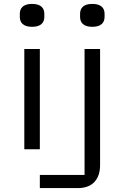

<svg xmlns="http://www.w3.org/2000/svg" viewBox="-20 -768 640 988"><path d="M105.1 0H185V-516H105.1ZM82 -681.1C82 -652 99.1 -630 144.9 -630C191.1 -630 208.1 -652 208.1 -681.1V-697.1C208.1 -725.9 191.1 -747.9 144.9 -747.9C99.1 -747.9 82 -725.9 82 -697.1ZM185 199.9H381C459.2 199.9 495 150.9 495 82V-516H415.1V132.1H185ZM392 -681.1C392 -652 409.1 -630 454.9 -630C501.1 -630 518.1 -652 518.1 -681.1V-697.1C518.1 -725.9 501.1 -747.9 454.9 -747.9C409.1 -747.9 392 -725.9 392 -697.1Z"/></svg>

Font: Margiela Mono
Style: Regular
Weight: 400
Designer: Mike Abbink, Paul van der Laan, Pieter van Rosmalen
Foundry: Bold Monday
Version: Version 2.003 2021